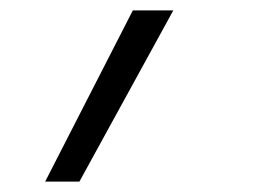

<svg xmlns="http://www.w3.org/2000/svg" viewBox="-20 -147 540 370"><path d="M67 203 236 -127H314L133 203Z"/></svg>

Font: Iosevka Aile Light
Style: Italic
Weight: 300
Italic angle: -9°
Designer: Belleve Invis
Foundry: Belleve Invis
Version: Version 31.1.0; ttfautohint (v1.8.4)